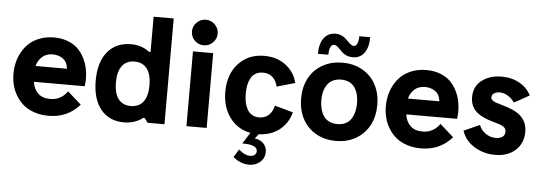

<svg xmlns="http://www.w3.org/2000/svg" viewBox="-59 -963 3908 1386"><g transform="rotate(5 1895.5 -270.0)"><path d="M555.7 -275.4Q555.7 -253.9 551.3 -223.1H183.6Q189.5 -172.9 221.7 -141.4Q253.9 -109.9 311 -109.9Q388.7 -109.9 435.5 -175.8L534.7 -87.9Q446.8 12.2 310.1 12.2Q254.4 12.2 207.8 -3.2Q161.1 -18.6 128.9 -45.4Q96.7 -72.3 74.5 -108.2Q52.2 -144 41.7 -184.6Q31.2 -225.1 31.2 -269Q31.2 -311.5 41 -351.8Q50.8 -392.1 72 -429.2Q93.3 -466.3 124.3 -493.9Q155.3 -521.5 200.9 -538.1Q246.6 -554.7 301.3 -554.7Q356.4 -554.7 401.1 -537.4Q445.8 -520 474.1 -492.2Q502.4 -464.4 521.2 -427.2Q540 -390.1 547.9 -352.5Q555.7 -314.9 555.7 -275.4ZM302.2 -432.1Q254.4 -432.1 224.6 -404.5Q194.8 -377 185.5 -337.9H413.1Q411.1 -353 407.7 -364.3Q397.9 -397.9 367.9 -415Q337.9 -432.1 302.2 -432.1Z M856.9 12.2Q748.5 12.2 687.7 -62.7Q627 -137.7 627 -271Q627 -404.3 688.2 -479.5Q749.5 -554.7 860.4 -554.7Q897.5 -554.7 932.4 -543.2Q967.3 -531.7 991.2 -511.2H1003.4V-766.6H1148.9V0H1025.9L1003.4 -32.2H991.2Q967.3 -11.7 930.9 0.2Q894.5 12.2 856.9 12.2ZM1016.6 -271Q1016.6 -349.6 984.9 -390.9Q953.1 -432.1 894.5 -432.1Q835.9 -432.1 804.7 -390.6Q773.4 -349.1 773.4 -271Q773.4 -192.4 804.4 -151.1Q835.4 -109.9 894.5 -109.9Q953.6 -109.9 985.1 -150.6Q1016.6 -191.4 1016.6 -271Z M1288.1 -685.5Q1288.1 -723.1 1315.7 -750.5Q1343.3 -777.8 1381.3 -777.8Q1419.4 -777.8 1447 -750.5Q1474.6 -723.1 1474.6 -685.5Q1474.6 -647 1447 -619.6Q1419.4 -592.3 1381.3 -592.3Q1343.3 -592.3 1315.7 -619.4Q1288.1 -646.5 1288.1 -685.5ZM1308.1 0V-542H1454.6V0Z M2064.9 -166.5Q2043.9 -86.4 1982.7 -38.3Q1921.4 9.8 1833.5 12.2L1807.1 45.4Q1825.7 47.9 1836.9 52.2Q1863.3 62.5 1879.2 84.7Q1895 106.9 1895 135.7Q1895 179.7 1862.5 208.7Q1830.1 237.8 1781.7 237.8Q1721.2 237.8 1666 192.4L1701.7 134.3Q1743.2 173.3 1785.2 173.3Q1805.7 173.3 1817.6 162.6Q1829.6 151.9 1829.6 136.7Q1829.6 106.9 1789.6 95.7Q1767.1 88.9 1720.7 88.9L1772.5 7.8Q1677.7 -9.8 1621.8 -85.9Q1565.9 -162.1 1565.9 -272.5Q1565.9 -398.9 1637.5 -476.8Q1709 -554.7 1824.7 -554.7Q1915.5 -554.7 1979.5 -506.8Q2043.5 -459 2063.5 -378.9L1931.6 -341.3Q1921.9 -383.8 1895.3 -408.4Q1868.7 -433.1 1824.7 -433.1Q1794.9 -433.1 1772.9 -420.4Q1751 -407.7 1738.3 -385Q1725.6 -362.3 1719.7 -334.2Q1713.9 -306.2 1713.9 -272.5Q1713.9 -238.8 1719.7 -210.4Q1725.6 -182.1 1738.3 -158.7Q1751 -135.3 1772.9 -122.1Q1794.9 -108.9 1824.7 -108.9Q1867.7 -108.9 1894.8 -134.5Q1921.9 -160.2 1931.6 -203.1Z M2460.4 -600.1Q2436.5 -600.1 2417 -608.2Q2397.5 -616.2 2385 -627.4Q2372.6 -638.7 2362.1 -650.1Q2351.6 -661.6 2340.8 -669.7Q2330.1 -677.7 2319.3 -677.7Q2302.2 -677.7 2293 -658.2Q2283.7 -638.7 2283.7 -603H2208Q2208 -677.2 2238.8 -718Q2269.5 -758.8 2323.7 -758.8Q2345.2 -758.8 2363.8 -751Q2382.3 -743.2 2395 -731.9Q2407.7 -720.7 2418.5 -709.2Q2429.2 -697.8 2440.2 -689.9Q2451.2 -682.1 2461.4 -682.1Q2476.1 -682.1 2485.4 -701.4Q2494.6 -720.7 2494.6 -755.4H2573.7Q2573.7 -681.2 2543.5 -640.6Q2513.2 -600.1 2460.4 -600.1ZM2391.6 12.2Q2308.1 12.2 2244.6 -25.1Q2181.2 -62.5 2148.2 -126.7Q2115.2 -190.9 2115.2 -272.5Q2115.2 -353.5 2148.2 -417.2Q2181.2 -481 2244.6 -517.8Q2308.1 -554.7 2391.6 -554.7Q2475.1 -554.7 2538.1 -517.8Q2601.1 -481 2634.3 -417.2Q2667.5 -353.5 2667.5 -272.5Q2667.5 -190.9 2634.3 -126.7Q2601.1 -62.5 2537.8 -25.1Q2474.6 12.2 2391.6 12.2ZM2391.6 -432.1Q2363.3 -432.1 2341.1 -423.3Q2318.8 -414.6 2304.2 -399.9Q2289.6 -385.3 2279.8 -364.5Q2270 -343.8 2265.9 -321Q2261.7 -298.3 2261.7 -272.5Q2261.7 -239.7 2268.6 -211.7Q2275.4 -183.6 2290 -160.2Q2304.7 -136.7 2330.8 -123.3Q2356.9 -109.9 2391.6 -109.9Q2426.3 -109.9 2451.9 -123Q2477.5 -136.2 2492.2 -159.7Q2506.8 -183.1 2513.7 -211.2Q2520.5 -239.3 2520.5 -272.5Q2520.5 -305.7 2513.7 -333.3Q2506.8 -360.8 2492.2 -383.5Q2477.5 -406.2 2451.9 -419.2Q2426.3 -432.1 2391.6 -432.1Z M3253.9 -275.4Q3253.9 -253.9 3249.5 -223.1H2881.8Q2887.7 -172.9 2919.9 -141.4Q2952.1 -109.9 3009.3 -109.9Q3086.9 -109.9 3133.8 -175.8L3232.9 -87.9Q3145 12.2 3008.3 12.2Q2952.6 12.2 2906 -3.2Q2859.4 -18.6 2827.1 -45.4Q2794.9 -72.3 2772.7 -108.2Q2750.5 -144 2740 -184.6Q2729.5 -225.1 2729.5 -269Q2729.5 -311.5 2739.3 -351.8Q2749 -392.1 2770.3 -429.2Q2791.5 -466.3 2822.5 -493.9Q2853.5 -521.5 2899.2 -538.1Q2944.8 -554.7 2999.5 -554.7Q3054.7 -554.7 3099.4 -537.4Q3144 -520 3172.4 -492.2Q3200.7 -464.4 3219.5 -427.2Q3238.3 -390.1 3246.1 -352.5Q3253.9 -314.9 3253.9 -275.4ZM3000.5 -432.1Q2952.6 -432.1 2922.9 -404.5Q2893.1 -377 2883.8 -337.9H3111.3Q3109.4 -353 3106 -364.3Q3096.2 -397.9 3066.2 -415Q3036.1 -432.1 3000.5 -432.1Z M3545.9 12.2Q3459.5 12.2 3392.6 -30.3Q3325.7 -72.8 3303.7 -142.1L3418.5 -193.4Q3432.1 -156.2 3466.1 -133.1Q3500 -109.9 3539.6 -109.9Q3568.8 -109.9 3587.4 -122.8Q3606 -135.7 3606 -160.2Q3606 -182.6 3588.9 -195.1Q3571.8 -207.5 3536.1 -216.8Q3472.7 -234.4 3439.5 -250Q3343.8 -293.9 3343.8 -387.7Q3343.8 -466.3 3400.9 -510.5Q3458 -554.7 3544.9 -554.7Q3618.7 -554.7 3675.3 -522.5Q3731.9 -490.2 3757.3 -436.5L3647.5 -375.5Q3629.4 -403.8 3600.1 -421.9Q3570.8 -439.9 3540.5 -439.9Q3516.6 -439.9 3499.8 -429.2Q3482.9 -418.5 3482.9 -399.9Q3482.9 -387.7 3492.7 -378.9Q3502.4 -370.1 3513.7 -366Q3524.9 -361.8 3547.4 -355.5Q3626.5 -333.5 3662.6 -313.5Q3748.5 -267.1 3748.5 -173.3Q3748.5 -89.8 3692.9 -38.8Q3637.2 12.2 3545.9 12.2Z"/></g></svg>

Font: Acari Sans Neue Black
Style: Regular
Weight: 900
Designer: Alfredo Marco Pradil
Foundry: Alfredo Marco Pradil
Version: Version 1.045;June 16, 2019;FontCreator 11.5.0.2425 64-bit; 